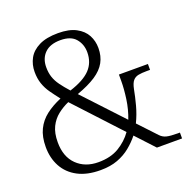

<svg xmlns="http://www.w3.org/2000/svg" viewBox="-130 -849 968 983"><g transform="rotate(-20 354.0 -357.0)"><path d="M254 10Q181 10 131 -16.5Q81 -43 55.5 -90Q30 -137 30 -197Q30 -253 49 -292Q68 -331 103 -358Q138 -385 186 -405Q164 -433 146 -458.5Q128 -484 118 -513Q108 -542 108 -578Q108 -618 126 -651Q144 -684 184 -704Q224 -724 288 -724Q348 -724 385.5 -704Q423 -684 440 -652Q457 -620 457 -582Q457 -538 438.5 -504.5Q420 -471 380.5 -445Q341 -419 277 -396L475 -184Q494 -233 501.5 -286.5Q509 -340 509 -382V-418H667V-386H648Q622 -386 603.5 -382.5Q585 -379 573.5 -365.5Q562 -352 556 -322Q549 -284 537 -239Q525 -194 505 -153L595 -57Q609 -42 629 -37Q649 -32 689 -32H701V0H564L472 -99Q449 -70 418.5 -45Q388 -20 348 -5Q308 10 254 10ZM258 -32Q325 -32 370.5 -59.5Q416 -87 445 -128L217 -374Q185 -360 157 -338Q129 -316 112.5 -282.5Q96 -249 96 -199Q96 -120 141 -76Q186 -32 258 -32ZM248 -426Q326 -451 361 -488Q396 -525 396 -581Q396 -624 370 -655Q344 -686 287 -686Q231 -686 201.5 -657Q172 -628 172 -580Q172 -550 180 -526Q188 -502 205 -478.5Q222 -455 248 -426Z"/></g></svg>

Font: Noto Serif Thai Light
Style: Regular
Weight: 300
Version: Version 2.001